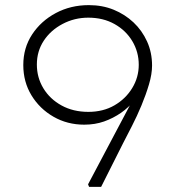

<svg xmlns="http://www.w3.org/2000/svg" viewBox="-20 -730 679 750"><path d="M328 0 324 -10 540 -418 551 -410Q533 -373 508.5 -342Q484 -311 453 -289.5Q422 -268 386.5 -255.5Q351 -243 309 -243Q243 -243 189 -274Q135 -305 103 -357.5Q71 -410 71 -476Q71 -543 105.5 -595.5Q140 -648 198 -679Q256 -710 327 -710Q380 -710 424 -692Q468 -674 501.5 -642.5Q535 -611 554.5 -568Q574 -525 574 -474Q574 -441 562 -400.5Q550 -360 532.5 -318Q515 -276 495.5 -238Q476 -200 461 -171L375 0ZM325 -293Q383 -293 427 -318.5Q471 -344 496.5 -386Q522 -428 522 -477Q522 -527 497 -569Q472 -611 427.5 -636Q383 -661 325 -661Q271 -661 224.5 -636.5Q178 -612 151 -571Q124 -530 124 -478Q124 -427 149.5 -385Q175 -343 220.5 -318Q266 -293 325 -293Z"/></svg>

Font: Lexend Exa ExtraLight
Style: Regular
Weight: 250
Designer: Bonnie Shaver-Troup, Thomas Jockin
Foundry: Lexend
Version: Version 1.007